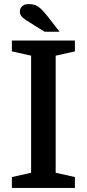

<svg xmlns="http://www.w3.org/2000/svg" viewBox="-20 -918 425 938"><path d="M252 -646V-74L346 -53V0H38V-53L132 -74V-646L38 -667V-720H346V-667ZM211 -840 271 -763H198L151 -792Q122 -810 106 -820.5Q90 -831 83.5 -840.5Q77 -850 77 -862Q77 -877 88 -887.5Q99 -898 121 -898Q138 -898 151 -893.5Q164 -889 178 -876.5Q192 -864 211 -840Z"/></svg>

Font: Domine SemiBold
Style: Regular
Weight: 600
Designer: Pablo Impallari, Rodrigo Fuenzalida, Brenda Gallo
Foundry: Pablo Impallari, Rodrigo Fuenzalida, Brenda Gallo
Version: Version 2.000